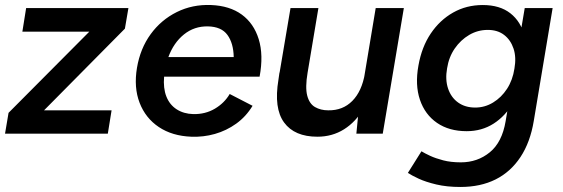

<svg xmlns="http://www.w3.org/2000/svg" viewBox="-25 -532 2239 764"><path d="M75 -17 9 -83 410 -486 472 -418ZM-5 0 9 -83 79 -93H419L404 0ZM64 -406 79 -500H486L472 -418L400 -406Z M736 12Q660 9 607 -26.5Q554 -62 530.5 -123Q507 -184 520 -262Q533 -339 574.5 -396Q616 -453 678.5 -484Q741 -515 815 -512Q889 -509 937 -474Q985 -439 1004.5 -376Q1024 -313 1008 -227H628Q624 -181 637 -148Q650 -115 678 -97Q706 -79 744 -78Q792 -77 830 -99.5Q868 -122 889 -158L980 -111Q954 -68 915 -40Q876 -12 830 1Q784 14 736 12ZM645 -305H905Q904 -360 880 -393Q856 -426 802 -427Q748 -428 707 -395Q666 -362 645 -305Z M1393 0 1402 -92 1470 -500H1582L1498 0ZM1085 -228 1131 -500H1242L1199 -243ZM1199 -243Q1189 -184 1197.5 -151.5Q1206 -119 1228.5 -106Q1251 -93 1281 -93Q1339 -92 1377 -130.5Q1415 -169 1427 -240L1469 -238Q1456 -158 1423.5 -102.5Q1391 -47 1344 -17.5Q1297 12 1238 12Q1147 12 1105.5 -44.5Q1064 -101 1083 -215L1087 -243Z M1807 212Q1753 212 1711 202Q1669 192 1641 179Q1613 166 1598 156L1652 70Q1665 78 1686.5 88Q1708 98 1738.5 106Q1769 114 1809 114Q1875 114 1924 74Q1973 34 1987 -50L2063 -500H2174L2099 -51Q2085 34 2046 93Q2007 152 1947 182Q1887 212 1807 212ZM1832 -10Q1762 -10 1714 -43Q1666 -76 1646 -135Q1626 -194 1640 -271Q1653 -345 1689 -398.5Q1725 -452 1778 -482Q1831 -512 1896 -512Q1964 -512 2006 -479Q2048 -446 2062.5 -387.5Q2077 -329 2064 -253Q2051 -180 2018.5 -125Q1986 -70 1939 -40Q1892 -10 1832 -10ZM1866 -104Q1904 -104 1937 -124Q1970 -144 1992.5 -178.5Q2015 -213 2022 -259Q2030 -304 2018.5 -338.5Q2007 -373 1981 -393Q1955 -413 1916 -413Q1876 -413 1842 -393Q1808 -373 1784.5 -339Q1761 -305 1754 -260Q1746 -215 1758 -179.5Q1770 -144 1798 -124Q1826 -104 1866 -104Z"/></svg>

Font: Figtree Light SemiBold
Style: Italic
Weight: 600
Italic angle: -9.5°
Version: Version 2.001;gftools[0.9.30]